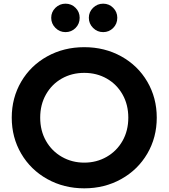

<svg xmlns="http://www.w3.org/2000/svg" viewBox="-20 -1014 918 1046"><path d="M44 -373Q44 -481 95.5 -569Q147 -657 237.5 -707Q328 -757 439 -757Q550 -757 640.5 -707Q731 -657 782.5 -569Q834 -481 834 -373Q834 -265 782.5 -177Q731 -89 640.5 -38.5Q550 12 439 12Q328 12 237.5 -38.5Q147 -89 95.5 -177Q44 -265 44 -373ZM439 -128Q506 -128 561 -159.5Q616 -191 647.5 -246.5Q679 -302 679 -373Q679 -444 647.5 -499.5Q616 -555 561.5 -586Q507 -617 439 -617Q371 -617 316.5 -586Q262 -555 230.5 -499.5Q199 -444 199 -373Q199 -302 230.5 -246.5Q262 -191 317 -159.5Q372 -128 439 -128ZM259 -917Q259 -949 282 -971.5Q305 -994 337 -994Q369 -994 391.5 -971.5Q414 -949 414 -917Q414 -884 391.5 -861.5Q369 -839 337 -839Q305 -839 282 -862Q259 -885 259 -917ZM542 -994Q574 -994 596.5 -971.5Q619 -949 619 -917Q619 -884 596.5 -861.5Q574 -839 542 -839Q510 -839 487 -862Q464 -885 464 -917Q464 -949 487 -971.5Q510 -994 542 -994Z"/></svg>

Font: Eudoxus Sans ExtraBold
Style: Regular
Weight: 800
Designer: Stijn de Vries
Foundry: tokotype
Version: Version 2.005